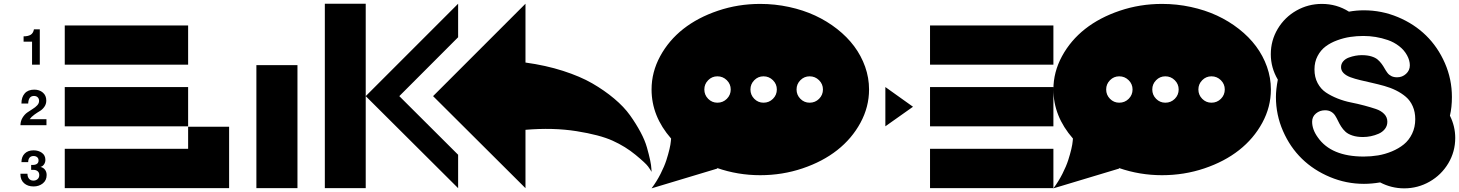

<svg xmlns="http://www.w3.org/2000/svg" viewBox="-20 -821 7910 1041"><path d="M232.9 127.9Q232.9 156.7 212.2 173.3Q191.4 189.9 162.1 189.9Q130.4 189.9 110.6 172.4Q90.8 154.8 90.8 124V121.1H128.9Q128.9 137.7 137.2 147.9Q145.5 158.2 161.1 158.2Q174.8 158.2 183.8 150.1Q192.9 142.1 192.9 127.9Q192.9 113.8 183.1 106.4Q173.3 99.1 158.2 100.1H148.9V73.2Q189 75.7 189 48.8Q189 37.6 181.4 31.2Q173.8 24.9 162.1 24.9Q147.5 24.9 140.1 33.9Q132.8 43 132.8 58.1H96.2Q96.7 28.3 114.3 11.2Q131.8 -5.9 162.1 -5.9Q188.5 -5.9 207.3 7.6Q226.1 21 226.1 45.9Q226.1 59.1 218.8 70.1Q211.4 81.1 199.2 84Q215.3 87.4 224.1 99.4Q232.9 111.3 232.9 127.9ZM231.9 -174.8V-142.1H90.8Q91.3 -165 102.1 -182.6Q112.8 -200.2 127.4 -210.7Q142.1 -221.2 156.7 -230Q171.4 -238.8 181.6 -249.8Q191.9 -260.7 191.9 -273.9Q191.9 -286.1 184.3 -293.5Q176.8 -300.8 164.1 -300.8Q134.8 -300.8 132.8 -259.8H96.2Q96.2 -293.9 114 -314.5Q131.8 -335 166 -335Q193.8 -335 212.4 -319.1Q231 -303.2 231 -275.9Q231 -256.3 220.2 -241.5Q209.5 -226.6 195.8 -218.8Q182.1 -210.9 165.8 -199Q149.4 -187 141.1 -174.8ZM1000 -14.2V199.2H331.1V-14.2ZM195.8 -662.1V-470.2H153.8V-595.2H107.9V-624Q131.8 -624 146 -632.3Q160.2 -640.6 164.1 -662.1ZM1000 -349.1V-136.2H331.1V-349.1ZM1000 -683.1V-470.2H331.1V-683.1Z M1741.2 199.2V-800.8H1962.9V199.2ZM1592.8 199.2H1370.1V-467.8H1592.8ZM1222.2 199.2H1000V-133.8H1222.2Z M2829.1 -800.8V-481.9Q2939 -466.8 3032.5 -436.8Q3126 -406.7 3191.4 -368.9Q3256.8 -331.1 3310.1 -286.4Q3363.3 -241.7 3396 -195.8Q3428.7 -149.9 3452.6 -105.2Q3476.6 -60.5 3487.5 -21.7Q3498.5 17.1 3504.9 46.9Q3511.2 76.7 3511.7 93.8L3512.7 110.8Q3506.8 99.6 3493.7 81.5Q3480.5 63.5 3426 18.6Q3371.6 -26.4 3301.8 -58.1Q3231.9 -89.8 3105.5 -109.9Q2979 -129.9 2829.1 -117.2V199.2L2328.1 -299.8ZM2463.9 -800.8V-619.1L2145 -299.8L2463.9 18.1V199.2L1962.9 -299.8Z M3941.9 -335.9Q3941.9 -365.2 3920.7 -386.2Q3899.4 -407.2 3869.6 -407.2Q3840.3 -407.2 3819.6 -386.2Q3798.8 -365.2 3798.8 -335.9Q3798.8 -306.2 3819.6 -285.2Q3840.3 -264.2 3869.6 -264.2Q3899.9 -264.2 3920.9 -285.2Q3941.9 -306.2 3941.9 -335.9ZM4191.9 -335.9Q4191.9 -365.2 4170.7 -386.2Q4149.4 -407.2 4119.6 -407.2Q4090.3 -407.2 4069.6 -386.2Q4048.8 -365.2 4048.8 -335.9Q4048.8 -306.2 4069.6 -285.2Q4090.3 -264.2 4119.6 -264.2Q4149.9 -264.2 4170.9 -285.2Q4191.9 -306.2 4191.9 -335.9ZM4441.9 -335.9Q4441.9 -365.2 4420.7 -386.2Q4399.4 -407.2 4369.6 -407.2Q4340.3 -407.2 4319.6 -386.2Q4298.8 -365.2 4298.8 -335.9Q4298.8 -306.2 4319.6 -285.2Q4340.3 -264.2 4369.6 -264.2Q4399.9 -264.2 4420.9 -285.2Q4441.9 -306.2 4441.9 -335.9ZM4691.9 -335.9Q4691.9 -241.2 4645.3 -155.3Q4598.6 -69.3 4519.5 -7.1Q4440.4 55.2 4331.1 92Q4221.7 128.9 4101.6 128.9Q3980.5 128.9 3867.7 89.8L3869.6 92.8L3512.7 200.2Q3540.5 163.1 3561.5 121.6Q3582.5 80.1 3593 47.4Q3603.5 14.6 3609.9 -12.7Q3616.2 -40 3617.2 -54.7L3618.7 -69.8Q3512.7 -190.9 3512.7 -335.9Q3512.7 -430.2 3559.3 -516.1Q3606 -602.1 3684.8 -664.1Q3763.7 -726.1 3872.8 -762.9Q3981.9 -799.8 4101.6 -799.8Q4181.6 -799.8 4258.3 -783.2Q4335 -766.6 4399.7 -736.6Q4464.4 -706.5 4518.8 -663.8Q4573.2 -621.1 4611.3 -570.1Q4649.4 -519 4670.7 -459Q4691.9 -398.9 4691.9 -335.9Z M4780.3 -349.1 4930.2 -242.2 4780.3 -136.2ZM5691.4 -14.2V199.2H5022.5V-14.2ZM5691.4 -349.1V-136.2H5022.5V-349.1ZM5691.4 -683.1V-470.2H5022.5V-683.1Z M6120.6 -335.9Q6120.6 -365.2 6099.4 -386.2Q6078.1 -407.2 6048.3 -407.2Q6019 -407.2 5998.3 -386.2Q5977.5 -365.2 5977.5 -335.9Q5977.5 -306.2 5998.3 -285.2Q6019 -264.2 6048.3 -264.2Q6078.6 -264.2 6099.6 -285.2Q6120.6 -306.2 6120.6 -335.9ZM6370.6 -335.9Q6370.6 -365.2 6349.4 -386.2Q6328.1 -407.2 6298.3 -407.2Q6269 -407.2 6248.3 -386.2Q6227.5 -365.2 6227.5 -335.9Q6227.5 -306.2 6248.3 -285.2Q6269 -264.2 6298.3 -264.2Q6328.6 -264.2 6349.6 -285.2Q6370.6 -306.2 6370.6 -335.9ZM6620.6 -335.9Q6620.6 -365.2 6599.4 -386.2Q6578.1 -407.2 6548.3 -407.2Q6519 -407.2 6498.3 -386.2Q6477.5 -365.2 6477.5 -335.9Q6477.5 -306.2 6498.3 -285.2Q6519 -264.2 6548.3 -264.2Q6578.6 -264.2 6599.6 -285.2Q6620.6 -306.2 6620.6 -335.9ZM6870.6 -335.9Q6870.6 -241.2 6824 -155.3Q6777.3 -69.3 6698.2 -7.1Q6619.1 55.2 6509.8 92Q6400.4 128.9 6280.3 128.9Q6159.2 128.9 6046.4 89.8L6048.3 92.8L5691.4 200.2Q5719.2 163.1 5740.2 121.6Q5761.2 80.1 5771.7 47.4Q5782.2 14.6 5788.6 -12.7Q5794.9 -40 5795.9 -54.7L5797.4 -69.8Q5691.4 -190.9 5691.4 -335.9Q5691.4 -430.2 5738 -516.1Q5784.7 -602.1 5863.5 -664.1Q5942.4 -726.1 6051.5 -762.9Q6160.6 -799.8 6280.3 -799.8Q6360.4 -799.8 6437 -783.2Q6513.7 -766.6 6578.4 -736.6Q6643.1 -706.5 6697.5 -663.8Q6752 -621.1 6790 -570.1Q6828.1 -519 6849.4 -459Q6870.6 -398.9 6870.6 -335.9Z M7653.3 -174.8Q7653.3 -213.9 7639.6 -244.9Q7626 -275.9 7602.5 -295.9Q7579.1 -315.9 7549.1 -330.8Q7519 -345.7 7485.6 -355Q7452.1 -364.3 7418.7 -371.8Q7385.3 -379.4 7355.2 -386.5Q7325.2 -393.6 7301.8 -402.3Q7278.3 -411.1 7264.6 -424.8Q7251 -438.5 7251 -457Q7251 -475.1 7262.7 -488.5Q7274.4 -502 7292.7 -508.8Q7311 -515.6 7328.9 -518.8Q7346.7 -522 7363.3 -522Q7393.1 -522 7415 -515.4Q7437 -508.8 7449.5 -498Q7461.9 -487.3 7471.2 -474.6Q7480.5 -461.9 7487.5 -449.2Q7494.6 -436.5 7502.7 -425.8Q7510.7 -415 7523.9 -408.4Q7537.1 -401.9 7555.2 -401.9Q7583 -401.9 7603.5 -420.7Q7624 -439.5 7624 -466.8Q7624 -493.2 7608.9 -521Q7593.3 -549.8 7565.7 -571Q7538.1 -592.3 7504.9 -603.8Q7471.7 -615.2 7438.7 -620.6Q7405.8 -626 7372.1 -626Q7335.9 -626 7301 -620.8Q7266.1 -615.7 7230.2 -602.5Q7194.3 -589.4 7167.5 -569.3Q7140.6 -549.3 7123.8 -517.3Q7106.9 -485.4 7106.9 -444.8Q7106.9 -402.3 7124 -370.4Q7141.1 -338.4 7168.7 -319.8Q7196.3 -301.3 7231.9 -287.1Q7267.6 -272.9 7304.4 -265.6Q7341.3 -258.3 7377 -248.8Q7412.6 -239.3 7440.2 -230Q7467.8 -220.7 7484.9 -203.1Q7502 -185.5 7502 -161.1Q7502 -138.7 7488.8 -121.8Q7475.6 -105 7454.8 -95.9Q7434.1 -86.9 7412.6 -82.5Q7391.1 -78.1 7370.1 -78.1Q7336.9 -78.1 7312.7 -86.2Q7288.6 -94.2 7274.9 -106.9Q7261.2 -119.6 7251.5 -135Q7241.7 -150.4 7234.4 -166Q7227.1 -181.6 7219 -194.3Q7210.9 -207 7197.3 -215.1Q7183.6 -223.1 7164.1 -223.1Q7135.7 -223.1 7115 -205.8Q7094.2 -188.5 7094.2 -161.1Q7094.2 -118.7 7125 -76.2Q7197.3 27.8 7374 27.8Q7413.6 27.8 7451.7 21.5Q7489.7 15.1 7526.6 -0.2Q7563.5 -15.6 7591.3 -38.1Q7619.1 -60.5 7636.2 -95.9Q7653.3 -131.3 7653.3 -174.8ZM7870.1 -73.2Q7870.1 1.5 7832.5 64.5Q7794.9 127.4 7731.2 163.8Q7667.5 200.2 7593.3 200.2Q7524.4 200.2 7462.9 168Q7417 175.8 7375 175.8Q7279.3 175.8 7191.2 138.9Q7103 102.1 7038.8 39.6Q6974.6 -22.9 6936.3 -110.6Q6897.9 -198.2 6897.9 -294.9Q6897.9 -335.4 6908.2 -389.2Q6870.1 -453.6 6870.1 -526.9Q6870.1 -601.6 6907.7 -664.6Q6945.3 -727.5 7009 -763.7Q7072.8 -799.8 7147 -799.8Q7227.5 -799.8 7293.9 -757.8Q7334 -765.1 7375 -765.1Q7471.2 -765.1 7559.3 -728.3Q7647.5 -691.4 7711.7 -628.7Q7775.9 -565.9 7814 -478.8Q7852.1 -391.6 7852.1 -294.9Q7852.1 -239.3 7841.3 -193.8Q7870.1 -136.2 7870.1 -73.2Z"/></svg>

Font: Web Symbols
Style: Regular
Weight: 400
Designer: Igor Kiselev
Foundry: Just Be Nice studio
Version: Version 1.000;PS 001.001;hotconv 1.0.56